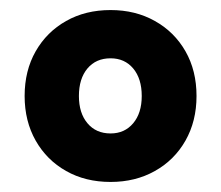

<svg xmlns="http://www.w3.org/2000/svg" viewBox="-20 -586 440 382"><path d="M29 -395Q29 -445.5 51 -484Q73 -522.5 111.5 -544.2Q150 -566 200 -566Q249.5 -566 288.2 -544.2Q327 -522.5 349 -484Q371 -445.5 371 -395Q371 -345 349 -306.2Q327 -267.5 288.2 -245.8Q249.5 -224 200 -224Q150 -224 111.5 -245.8Q73 -267.5 51 -306.2Q29 -345 29 -395ZM137 -395Q137 -361 154 -340.8Q171 -320.5 200 -320.5Q228 -320.5 245 -340.8Q262 -361 262 -395Q262 -429.5 245 -449.8Q228 -470 200 -470Q171 -470 154 -449.8Q137 -429.5 137 -395Z"/></svg>

Font: Signika SC
Style: Bold
Weight: 700
Designer: Anna Giedryś
Foundry: Anna Giedryś
Version: Version 2.000; ttfautohint (v1.8.3) -l 8 -r 50 -G 200 -x 9 -